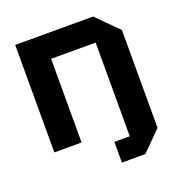

<svg xmlns="http://www.w3.org/2000/svg" viewBox="-130 -670 880 940"><g transform="rotate(-20 310.0 -200.0)"><path d="M52 0V-560H458L568 -450V60L468 160H346V52H426V-436H194V0Z"/></g></svg>

Font: Tektur SemiBold
Style: Regular
Weight: 600
Designer: Adam Jagosz
Foundry: Adam Jagosz
Version: Version 1.005;gftools[0.9.30]